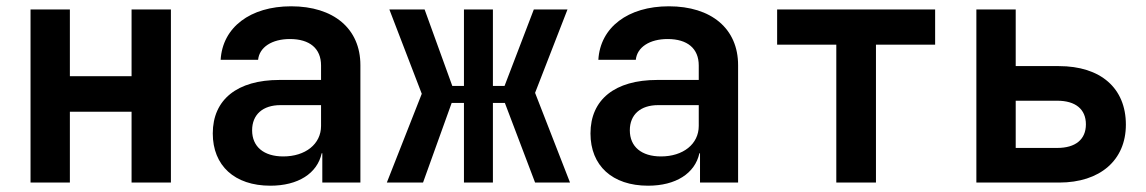

<svg xmlns="http://www.w3.org/2000/svg" viewBox="-20 -580 3640 610"><path d="M202 0V-225H398V0H523V-550H398V-338H202V-550H77V0Z M905 -560C775 -560 687 -493 681 -390H800C804 -430 844 -456 901 -456C964 -456 1000 -426 1000 -372V-326H868C734 -326 656 -264 656 -156C656 -54 725 10 839 10C927 10 988 -29 1002 -93H1004V0H1125V-373C1125 -489 1040 -560 905 -560ZM880 -83C818 -83 781 -114 781 -166C781 -216 815 -246 871 -246H1000V-180C1000 -122 950 -83 880 -83Z M1324 0 1415 -253H1454V0H1546V-253H1584L1680 0H1791L1680 -285L1783 -550H1676L1583 -307H1546V-550H1454V-307H1417L1329 -550H1217L1320 -282L1209 0Z M2105 -560C1975 -560 1887 -493 1881 -390H2000C2004 -430 2044 -456 2101 -456C2164 -456 2200 -426 2200 -372V-326H2068C1934 -326 1856 -264 1856 -156C1856 -54 1925 10 2039 10C2127 10 2188 -29 2202 -93H2204V0H2325V-373C2325 -489 2240 -560 2105 -560ZM2080 -83C2018 -83 1981 -114 1981 -166C1981 -216 2015 -246 2071 -246H2200V-180C2200 -122 2150 -83 2080 -83Z M2763 0V-438H2951V-550H2449V-438H2637V0Z M3345 0C3475 0 3557 -71 3557 -184C3557 -300 3477 -370 3344 -370H3207V-550H3082V0ZM3207 -260H3339C3397 -260 3430 -233 3430 -185C3430 -137 3397 -110 3339 -110H3207Z"/></svg>

Font: Tekne LDO
Style: Bold
Weight: 700
Monospace: yes
Designer: Alessio Laiso, Mario Rullo, Paolo Rosset
Foundry: Alessio Laiso
Version: Version 1.000;hotconv 1.0.109;makeotfexe 2.5.65596